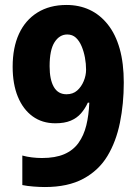

<svg xmlns="http://www.w3.org/2000/svg" viewBox="-20 -744 553 774"><path d="M479 -411Q479 -326 463.5 -249.5Q448 -173 413 -115Q378 -57 316 -23.5Q254 10 161 10Q141 10 115 8Q89 6 70 2V-117Q88 -112 108.5 -109.5Q129 -107 149 -107Q203 -107 239 -122.5Q275 -138 296.5 -168Q318 -198 328 -239Q338 -280 340 -330H334Q323 -306 306.5 -287Q290 -268 265 -257.5Q240 -247 203 -247Q150 -247 111.5 -275Q73 -303 52 -354Q31 -405 31 -475Q31 -552 56.5 -607.5Q82 -663 131 -693.5Q180 -724 248 -724Q299 -724 341 -704.5Q383 -685 414.5 -645.5Q446 -606 462.5 -547.5Q479 -489 479 -411ZM251 -605Q220 -605 200 -574Q180 -543 180 -477Q180 -423 197 -393.5Q214 -364 248 -364Q274 -364 291 -379Q308 -394 317.5 -417Q327 -440 327 -463Q327 -487 322.5 -511.5Q318 -536 309 -557.5Q300 -579 286 -592Q272 -605 251 -605Z"/></svg>

Font: Noto Sans Display SemiCondensed
Style: Regular
Weight: 400
Width: 4
Version: Version 2.003